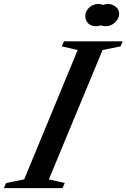

<svg xmlns="http://www.w3.org/2000/svg" viewBox="-85 -976 656 996"><path d="M-65 0 -53.5 -26.5 40.5 -45.5 318 -716.5 235.5 -735.5 247 -761.5H551.5L540.5 -735.5L447 -716.5L168.5 -45.5L251 -26.5L239 0ZM414 -840Q388 -840 372.8 -854.5Q357.5 -869 357.5 -893Q357.5 -918 377.8 -936.8Q398 -955.5 425 -955.5Q438 -955.5 449.5 -950.5Q461.5 -955.5 474.5 -955.5Q497.5 -955.5 515.2 -941Q533 -926.5 533 -904.5Q533 -879.5 511.8 -859.8Q490.5 -840 463.5 -840Q449 -840 438 -844.5Q426 -840 414 -840Z"/></svg>

Font: Libre Caslon Text Medium Italic
Style: Regular
Weight: 500
Italic angle: -22.583°
Designer: Pablo Impallari, Rodrigo Fuenzalida, Katja Schimmel
Foundry: Pablo Impallari, Rodrigo Fuenzalida
Version: Version 2.000